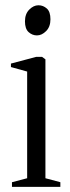

<svg xmlns="http://www.w3.org/2000/svg" viewBox="-20 -726 272 746"><path d="M26.5 0V-18L85.5 -33.5V-448L22.5 -465.5V-479L120.5 -505H143.5L156.5 -495.5V-33.5L214.5 -18V0ZM123 -588.5Q105.5 -588.5 91.2 -601.2Q77 -614 77 -643Q77 -672 93.8 -688.8Q110.5 -705.5 129 -705.5H130Q147.5 -705.5 161.8 -693Q176 -680.5 176 -651Q176 -622 159.2 -605.2Q142.5 -588.5 124 -588.5Z"/></svg>

Font: Merriweather 144pt Light
Style: Regular
Weight: 300
Version: Version 2.100